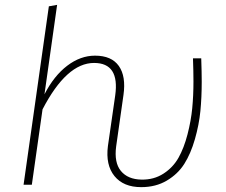

<svg xmlns="http://www.w3.org/2000/svg" viewBox="-20 -760 928 790"><path d="M561 10Q488 10 451 -35.5Q414 -81 424 -159L454 -367Q473 -501 367 -501Q254 -501 155 -310L111 0H77L181 -734L215 -740L163 -372Q202 -448 256.5 -489.5Q311 -531 371 -531Q439 -531 469 -488.5Q499 -446 488 -369L458 -158Q449 -91 477.5 -56.5Q506 -22 562 -21Q613 -20 652.5 -45.5Q692 -71 714.5 -111Q737 -151 751.5 -207Q766 -263 771 -315Q776 -367 776 -425Q776 -466 774 -520H808Q810 -462 810 -424Q810 -359 804.5 -303Q799 -247 782 -187.5Q765 -128 738.5 -86Q712 -44 666.5 -17Q621 10 561 10Z"/></svg>

Font: Fira Sans UltraLight
Style: Italic
Weight: 200
Italic angle: -8°
Designer: Carrois Corporate & Edenspiekermann AG
Foundry: Carrois Corporate GbR & Edenspiekermann AG
Version: Version 4.203;PS 004.203;hotconv 1.0.88;makeotf.lib2.5.64775